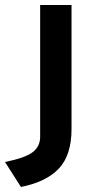

<svg xmlns="http://www.w3.org/2000/svg" viewBox="-81 -531 384 765"><path d="M2.5 214 -61 114.5Q18 98.5 48.5 75.8Q79 53 79 14V-511H204V-17Q204 86 154.2 139.8Q104.5 193.5 2.5 214Z"/></svg>

Font: Overpass
Style: Bold
Weight: 700
Designer: Delve Withrington, Dave Bailey, Thomas Jockin
Foundry: Delve Fonts LLC
Version: Version 4.000; ttfautohint (v1.8.3)